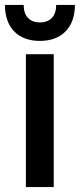

<svg xmlns="http://www.w3.org/2000/svg" viewBox="-47 -759 324 779"><path d="M58 0H171V-539H58ZM115 -593C204 -593 257 -648 257 -739H181C181 -694 157 -668 115 -668C73 -668 49 -694 49 -739H-27C-27 -648 25 -593 115 -593Z"/></svg>

Font: Ronzino Medium
Style: Regular
Weight: 500
Designer: Nunzio Mazzaferro
Foundry: Collletttivo
Version: Version 1.000;Glyphs 3.3 (3337)